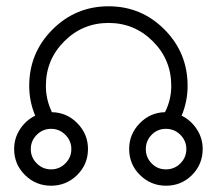

<svg xmlns="http://www.w3.org/2000/svg" viewBox="-20 -514 690 611"><path d="M92 -146Q73 -191 73 -241Q73 -346 147 -420Q221 -494 325.5 -494Q430 -494 503.5 -420Q577 -346 577 -241Q577 -191 558 -146Q588 -131 606.5 -102.5Q625 -74 625 -40Q625 9 591 43Q557 77 508.5 77Q460 77 425.5 43Q391 9 391 -40Q391 -87 424.5 -121.5Q458 -156 505 -157Q525 -196 525 -241Q525 -324 466.5 -382.5Q408 -441 325.5 -441Q243 -441 184.5 -382.5Q126 -324 126 -241Q126 -198 144 -160Q144 -158 145 -157Q193 -156 226.5 -121.5Q260 -87 260 -40Q260 9 225.5 43Q191 77 142.5 77Q94 77 59.5 43Q25 9 25 -40Q25 -74 43.5 -102.5Q62 -131 92 -146ZM554 -85Q535 -104 508 -104Q481 -104 462.5 -85Q444 -66 444 -39.5Q444 -13 462.5 6Q481 25 508 25Q535 25 554 6Q573 -13 573 -39.5Q573 -66 554 -85ZM188 -85Q169 -104 142.5 -104Q116 -104 97 -85Q78 -66 78 -39.5Q78 -13 97 6Q116 25 142.5 25Q169 25 188 6Q207 -13 207 -39.5Q207 -66 188 -85Z"/></svg>

Font: Astronomicon
Style: Regular
Weight: 400
Version: Version 1.1